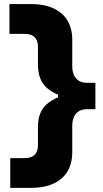

<svg xmlns="http://www.w3.org/2000/svg" viewBox="-20 -799 508 946"><path d="M30.5 126.5V-20Q53 -20 72.2 -20Q91.5 -20 104 -20Q134.5 -20 150.8 -36.5Q167 -53 167 -84V-170.5Q167 -210.5 177.5 -238.2Q188 -266 210 -285.5Q232 -305 266 -319.5V-332.5Q232 -346.5 210 -366.8Q188 -387 177.5 -415Q167 -443 167 -481.5V-568Q167 -599.5 150.8 -615.8Q134.5 -632 104 -632Q91.5 -632 71.8 -632Q52 -632 26.5 -632V-779H134.5Q197 -779 242.2 -758.5Q287.5 -738 311.8 -698.8Q336 -659.5 336 -603Q336 -590 336 -577.2Q336 -564.5 336 -551.5Q336 -538.5 336 -525.8Q336 -513 336 -500Q336 -487 336 -474Q336 -446 345 -427.8Q354 -409.5 370 -400.2Q386 -391 407.5 -391H450V-261H407.5Q386 -261 370 -252Q354 -243 345 -224.5Q336 -206 336 -178.5Q336 -165.5 336 -152.5Q336 -139.5 336 -126.5Q336 -113.5 336 -100.8Q336 -88 336 -75Q336 -62 336 -49Q336 35.5 282.5 81Q229 126.5 134.5 126.5Z"/></svg>

Font: Commissioner Thin ExtraBold
Style: Regular
Weight: 800
Version: Version 1.000